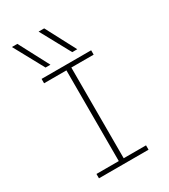

<svg xmlns="http://www.w3.org/2000/svg" viewBox="-237 -1110 1074 1221"><g transform="rotate(-30 300.0 -500.0)"><path d="M176 -780 56 -1000H96L212 -780ZM372 -780 252 -1000H293L409 -780ZM118 0V-32H282V-698H118V-730H482V-698H318V-32H482V0Z"/></g></svg>

Font: M PLUS Code Latin Expanded ExtraLight
Style: Regular
Weight: 250
Width: 7
Designer: Coji Morishita
Foundry: UNDERFOREST DESIGN
Version: Version 1.002; ttfautohint (v1.8.3)